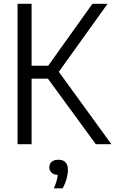

<svg xmlns="http://www.w3.org/2000/svg" viewBox="-20 -760 607 1012"><path d="M72.5 0V-740H146.5V-413.5H234L467 -740H547L290 -381.5L567 0H485L232.5 -345.5H146.5V0ZM264 232.5Q273.5 211 278 194.2Q282.5 177.5 284.5 162Q263 161 251.5 150Q240 139 240 122Q240 104 252.2 93Q264.5 82 287.5 82Q338 82 338 136Q338 157 330.8 183Q323.5 209 310.5 232.5Z"/></svg>

Font: Encode Sans Condensed
Style: Regular
Weight: 400
Width: 3
Designer: Multiple Designers
Foundry: Impallari Type
Version: Version 3.000; ttfautohint (v1.8.3) -l 8 -r 50 -G 200 -x 14 